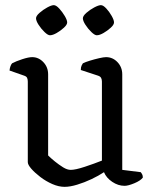

<svg xmlns="http://www.w3.org/2000/svg" viewBox="-20 -722 594 746"><path d="M231 4Q208 4 183 -7Q158 -18 136.5 -34.5Q115 -51 101.5 -66.5Q88 -82 88 -92V-405Q88 -413 85.5 -419Q83 -425 74 -428L17 -448Q18 -458 21 -465.5Q24 -473 27 -476Q42 -484 66.5 -492Q91 -500 105 -500Q130 -500 148.5 -480.5Q167 -461 167 -433V-118Q178 -107 193.5 -94.5Q209 -82 225 -72Q241 -62 255 -62Q273 -62 309.5 -74Q346 -86 376 -98V-405Q376 -413 373 -419Q370 -425 361 -428L294 -450Q294 -461 297 -467Q300 -473 302 -476Q312 -481 330 -486.5Q348 -492 365.5 -496Q383 -500 392 -500Q418 -500 436.5 -480.5Q455 -461 455 -433V-62L527 -53Q529 -51 532 -45.5Q535 -40 535 -32Q526 -20 502 -10Q478 0 464 0Q439 0 416 -15.5Q393 -31 384 -53Q363 -39 335.5 -26Q308 -13 280 -4.5Q252 4 231 4ZM356 -585Q348 -585 335 -597.5Q322 -610 312 -625.5Q302 -641 302 -651Q302 -660 315.5 -672Q329 -684 346 -693Q363 -702 372 -702Q381 -702 393 -689Q405 -676 414 -660Q423 -644 423 -635Q423 -626 410.5 -614.5Q398 -603 382.5 -594Q367 -585 356 -585ZM174 -585Q166 -585 153 -597.5Q140 -610 130 -625.5Q120 -641 120 -651Q120 -660 133.5 -672Q147 -684 163.5 -693Q180 -702 189 -702Q198 -702 210 -689Q222 -676 231.5 -660Q241 -644 241 -635Q241 -626 228.5 -614.5Q216 -603 200.5 -594Q185 -585 174 -585Z"/></svg>

Font: Texturina 72pt
Style: Regular
Weight: 400
Designer: Guillermo Torres Carreño
Foundry: Omnibus-Type
Version: Version 1.002; ttfautohint (v1.8.3)